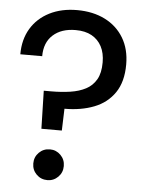

<svg xmlns="http://www.w3.org/2000/svg" viewBox="-52 -748 589 796"><g transform="rotate(5 242.5 -350.5)"><path d="M132 -204 128 -362H158Q201 -362 238 -367.5Q275 -373 302.5 -387.5Q330 -402 345.5 -429Q361 -456 361 -500Q361 -539 346.5 -566.5Q332 -594 305 -609Q278 -624 238 -624Q179 -624 144 -592.5Q109 -561 109 -504H18Q18 -566 45.5 -611.5Q73 -657 122.5 -682Q172 -707 237 -707Q303 -707 353 -682Q403 -657 431 -610.5Q459 -564 459 -500Q459 -428 428 -382.5Q397 -337 343 -316Q289 -295 220 -295L217 -204ZM175 6Q148 6 129.5 -12.5Q111 -31 111 -58Q111 -85 129.5 -103.5Q148 -122 175 -122Q201 -122 219.5 -103.5Q238 -85 238 -58Q238 -31 219.5 -12.5Q201 6 175 6Z"/></g></svg>

Font: Envelope Sans Variable
Style: Regular
Weight: 500
Designer: Andreas Rasmussen / Norman Anderson
Foundry: mail.de GmbH
Version: Version 1.150